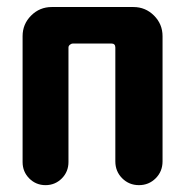

<svg xmlns="http://www.w3.org/2000/svg" viewBox="-20 -540 540 560"><path d="M369.1 -519.5Q404.3 -519.5 429.2 -494.6Q454.1 -469.7 454.1 -434.6V-69.3Q454.1 -40 434.1 -20Q414.1 0 385.3 0Q356.4 0 336.4 -20Q316.4 -40 316.4 -69.3V-401.4Q316.4 -413.1 304.7 -413.1H192.4Q188.5 -413.1 184.1 -409.7Q179.7 -406.2 179.7 -401.4V-67.4Q179.7 -39.1 160.2 -19.5Q140.6 0 112.8 0Q85 0 65.4 -19.5Q45.9 -39.1 45.9 -67.4V-434.6Q45.9 -469.7 70.8 -494.6Q95.7 -519.5 130.9 -519.5Z"/></svg>

Font: Rounded-X Mgen+ 2m bold
Style: Bold
Weight: 700
Designer: [Source Han Sans]
Ryoko NISHIZUKA  (kana & ideographs); Paul D. Hunt (Latin, Greek & Cyrillic); Wenlong ZHANG  (bopomofo
Version: Version 1.059.20150602